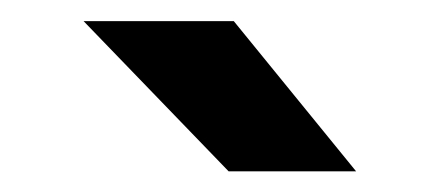

<svg xmlns="http://www.w3.org/2000/svg" viewBox="-20 -758 420 186"><path d="M325 -592H201.5L61 -737.5H206.5Z"/></svg>

Font: Epilogue Black
Style: Regular
Weight: 900
Designer: Tyler Finck
Foundry: Etcetera Type Co
Version: Version 2.111; ttfautohint (v1.8.3)